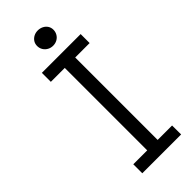

<svg xmlns="http://www.w3.org/2000/svg" viewBox="-276 -905 948 948"><g transform="rotate(-45 198.0 -431.0)"><path d="M187 -700.2H259.9V0H187ZM360.6 -700.8V-638.1H89.8V-700.8ZM360.6 -62.4 361 0.4H89.8V-62.4ZM224 -756Q208.5 -756 195.4 -763.2Q182.3 -770.5 174.6 -783Q166.9 -795.5 166.9 -811Q166.9 -826.4 174.6 -838.3Q182.4 -850.1 195.2 -856.7Q208 -863.3 223.3 -863.3Q238.9 -863.3 252.1 -856.7Q265.3 -850.1 273.1 -838.2Q280.9 -826.3 280.9 -811Q280.9 -795.8 273.4 -783.1Q266 -770.4 253 -763.2Q240 -756 224 -756Z"/></g></svg>

Font: DavidDev Light
Style: Regular
Weight: 300
Designer: David.dev
Foundry: David.dev
Version: Version 1.001;FEAKit 1.0